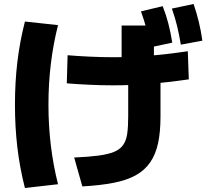

<svg xmlns="http://www.w3.org/2000/svg" viewBox="-20 -875 1040 963"><path d="M352 -85Q424 -88 473 -94.5Q522 -101 551.5 -113Q581 -125 597 -147Q613 -169 618 -204Q623 -239 623 -290V-522H590V-747H752V-533H785V-290Q785 -214 773 -157.5Q761 -101 733.5 -61Q706 -21 661 4Q616 29 549.5 42Q483 55 393 60ZM105 68Q79 -34 67 -136Q55 -238 55 -350Q55 -462 67 -563.5Q79 -665 105 -767L271 -749Q247 -654 235 -554.5Q223 -455 223 -350Q223 -245 235 -145.5Q247 -46 271 49ZM735 -638Q726 -687 714.5 -730.5Q703 -774 687 -818L796 -844Q813 -801 824.5 -756.5Q836 -712 844 -661ZM887 -651Q879 -700 868.5 -743.5Q858 -787 842 -832L951 -855Q966 -811 977 -766Q988 -721 995 -671ZM547 -447Q489 -447 425.5 -450Q362 -453 315 -457L319 -598Q365 -594 428 -591Q491 -588 548 -588Q634 -588 723 -595Q812 -602 922 -618L927 -477Q815 -461 725 -454Q635 -447 547 -447Z"/></svg>

Font: M PLUS 2 Thin ExtraBold
Style: Regular
Weight: 800
Version: Version 1.001